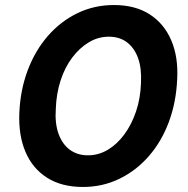

<svg xmlns="http://www.w3.org/2000/svg" viewBox="-20 -732 748 764"><path d="M310 12Q225 12 167 -25Q109 -62 81 -128.5Q53 -195 57 -284Q61 -375 90.5 -453Q120 -531 170.5 -589Q221 -647 288 -679.5Q355 -712 433 -712Q518 -712 575.5 -675Q633 -638 661.5 -571.5Q690 -505 685 -416Q681 -325 652 -247Q623 -169 572.5 -111Q522 -53 455 -20.5Q388 12 310 12ZM330 -114Q372 -114 409 -136Q446 -158 475 -197.5Q504 -237 521.5 -289Q539 -341 541 -402Q544 -460 529.5 -500.5Q515 -541 485.5 -563.5Q456 -586 413 -586Q371 -586 334 -564Q297 -542 267.5 -503Q238 -464 221 -411.5Q204 -359 202 -298Q198 -241 213 -199.5Q228 -158 258 -136Q288 -114 330 -114Z"/></svg>

Font: DM Sans ExtraBold
Style: Italic
Weight: 800
Italic angle: -10°
Designer: Colophon Foundry, Jonny Pinhorn
Foundry: Colophon Foundry
Version: Version 4.004;gftools[0.9.30]